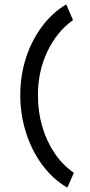

<svg xmlns="http://www.w3.org/2000/svg" viewBox="-20 -756 415 881"><path d="M289 105Q222 66 173.5 0Q125 -66 99 -148.5Q73 -231 73 -320Q73 -409 99 -489.5Q125 -570 172 -633.5Q219 -697 284 -736L315 -664Q242 -612 198 -521Q154 -430 154 -318Q154 -243 174 -175Q194 -107 231 -52.5Q268 2 319 37Z"/></svg>

Font: Inconsolata Condensed SemiBold
Style: Regular
Weight: 600
Width: 3
Monospace: yes
Designer: Raph Levien, Cyreal, Brenton Simpson
Foundry: Raph Levien, Cyreal, Google
Version: Version 3.100; ttfautohint (v1.8.4.7-5d5b)